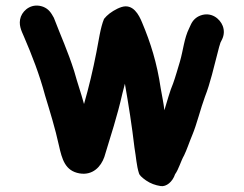

<svg xmlns="http://www.w3.org/2000/svg" viewBox="-20 -593 864 681"><path d="M770 -501C776 -485 775 -469 768 -454L762 -442C758 -430 756 -422 753 -410C739 -357 726 -298 707 -250C692 -210 678 -152 662 -114C653 -93 642 -60 633 -42C621 -21 614 7 601 25C592 52 570 70 550 67C531 64 514 58 498 47C482 36 474 27 473 22C464 -6 463 -35 457 -69C448 -146 436 -222 423 -296C420 -284 417 -272 414 -261C396 -181 372 -109 350 -36C338 -2 309 30 262 22C211 13 200 -28 189 -77C176 -137 157 -198 140 -254C120 -329 93 -398 65 -463C56 -484 44 -506 54 -534C64 -560 95 -583 133 -569C153 -561 161 -548 171 -530C197 -462 220 -413 243 -341C256 -294 266 -268 278 -224C295 -283 310 -346 322 -408C330 -448 336 -495 349 -526L358 -536C370 -548 392 -562 411 -568C452 -581 473 -540 484 -513C514 -442 537 -369 550 -280C555 -250 560 -230 563 -202C572 -231 583 -272 594 -297C601 -316 612 -354 618 -374C630 -415 633 -457 651 -493L657 -506C664 -521 675 -532 691 -538C729 -552 760 -527 770 -501Z"/></svg>

Font: Blanket
Style: Reversed
Weight: 700
Foundry: Cannot Into Space Fonts
Version: Version 0.9